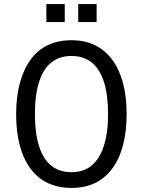

<svg xmlns="http://www.w3.org/2000/svg" viewBox="-20 -911 699 940"><path d="M330 9Q265 9 215 -14.5Q165 -38 130 -84.5Q95 -131 77 -198.5Q59 -266 59 -352Q59 -438 77.5 -505.5Q96 -573 130.5 -620Q165 -667 215 -690.5Q265 -714 330 -714Q395 -714 444.5 -690Q494 -666 528.5 -620Q563 -574 581.5 -507Q600 -440 600 -353Q600 -267 582 -199.5Q564 -132 529 -85Q494 -38 444.5 -14.5Q395 9 330 9ZM330 -68Q389 -68 428 -100Q467 -132 488 -195.5Q509 -259 509 -353Q509 -448 488.5 -511Q468 -574 428.5 -605.5Q389 -637 330 -637Q271 -637 231.5 -605.5Q192 -574 171.5 -510.5Q151 -447 151 -352Q151 -258 171.5 -194.5Q192 -131 231.5 -99.5Q271 -68 330 -68ZM363 -803V-891H453V-803ZM207 -803V-891H297V-803Z"/></svg>

Font: Nunito Sans 10pt Condensed Medium
Style: Regular
Weight: 500
Width: 3
Designer: Vernon Adams
Foundry: Vernon Adams
Version: Version 3.101;gftools[0.9.27]